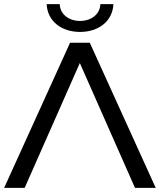

<svg xmlns="http://www.w3.org/2000/svg" viewBox="-21 -906 771 926"><path d="M364 -602 630 0H730L412 -700H317L-1 0H98ZM365 -752C454 -752 522 -803 526 -886H463C461 -836 418 -805 365 -805C312 -805 269 -836 267 -886H204C208 -803 276 -752 365 -752Z"/></svg>

Font: Montserrat-Alt1 Med
Style: Regular
Weight: 500
Designer: Differentunic
Foundry: Differentunic
Version: Version 7.222